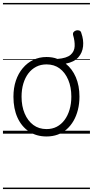

<svg xmlns="http://www.w3.org/2000/svg" viewBox="-20 -905 629 1300"><path d="M295 19Q227 19 176.5 -14.5Q126 -48 98.5 -108.5Q71 -169 71 -250Q71 -310 87.5 -359Q104 -408 134.5 -444Q165 -480 205.5 -499.5Q246 -519 295 -519Q315 -519 333.5 -516Q352 -513 369 -506Q432 -511 458 -534Q484 -557 485.5 -592Q487 -627 475 -667Q472 -680 478.5 -688Q485 -696 496 -699Q507 -702 517.5 -698Q528 -694 531 -680Q547 -635 542.5 -591.5Q538 -548 510 -516.5Q482 -485 425 -474Q469 -439 493.5 -382Q518 -325 518 -251Q518 -203 507.5 -161.5Q497 -120 478 -87Q459 -54 432 -30Q405 -6 370.5 6.5Q336 19 295 19ZM295 -31Q334 -31 364.5 -47Q395 -63 417 -92.5Q439 -122 451 -162.5Q463 -203 463 -251Q463 -315 442 -364.5Q421 -414 384 -441.5Q347 -469 295 -469Q256 -469 225 -453Q194 -437 172 -408Q150 -379 138 -339Q126 -299 126 -250Q126 -186 147 -136.5Q168 -87 205.5 -59Q243 -31 295 -31ZM0 365H589V375H0ZM0 -20H589V0H0ZM0 -505H589V-500H0ZM0 -885H589V-875H0Z"/></svg>

Font: Playwrite AT Guides
Style: Regular
Weight: 400
Designer: Veronika Burian, José Scaglione
Foundry: TypeTogether
Version: Version 1.003